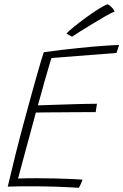

<svg xmlns="http://www.w3.org/2000/svg" viewBox="-20 -868 573 892"><path d="M346.5 4.5Q289 1 234.8 -0.8Q180.5 -2.5 120.5 -2.5Q97 -2.5 68.5 -2.2Q40 -2 16 -1Q33 -74 51.5 -148Q70 -222 88.5 -290Q125.5 -427.5 149.8 -513Q174 -598.5 183.5 -625.5Q271.5 -637.5 345.8 -645Q420 -652.5 469.8 -655.8Q519.5 -659 533 -659Q529.5 -647 527.2 -639.5Q525 -632 521 -622L219 -598.5Q214 -582 205 -552Q196 -522 186.5 -488Q177 -454 168.8 -424.2Q160.5 -394.5 156 -378.5Q167 -379 193.8 -379.8Q220.5 -380.5 255 -381.8Q289.5 -383 324.8 -384Q360 -385 388.2 -385.5Q416.5 -386 430.5 -386L424.5 -347Q417 -347 390.8 -347Q364.5 -347 328.5 -346.8Q292.5 -346.5 255.5 -346.2Q218.5 -346 189 -345.8Q159.5 -345.5 146.5 -345Q144.5 -337 137.2 -310.2Q130 -283.5 120 -246.5Q110 -209.5 99.2 -170Q88.5 -130.5 79.2 -95.5Q70 -60.5 64 -38.5Q79.5 -39.5 107 -39.8Q134.5 -40 154.5 -40Q194.5 -40 235.5 -39Q276.5 -38 310.8 -36.5Q345 -35 363.5 -33.5Q361.5 -28.5 359.5 -23Q357.5 -17.5 355 -12.5Q352.5 -7.5 350.5 -3.2Q348.5 1 346.5 4.5ZM480 -848Q486.5 -845.5 492.8 -840Q499 -834.5 504.2 -827.8Q509.5 -821 512.5 -814.5Q498 -809 469.2 -792.5Q440.5 -776 408 -756.2Q375.5 -736.5 349.5 -720Q323.5 -703.5 314.5 -697.5L288.5 -712Q299 -723.5 324.2 -744Q349.5 -764.5 380 -786.8Q410.5 -809 437.8 -826.2Q465 -843.5 480 -848Z"/></svg>

Font: Grandstander Thin
Style: Italic
Weight: 100
Italic angle: -15°
Designer: Tyler Finck
Foundry: Etcetera Type Co
Version: Version 1.200